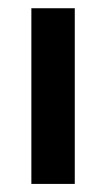

<svg xmlns="http://www.w3.org/2000/svg" viewBox="-20 -455 262 475"><path d="M165 0V-434.6H57.6V0Z"/></svg>

Font: Namkio Khamti
Style: Bold
Weight: 700
Designer: Debbi Hosken
Foundry: SIL International
Version: Version 3.917